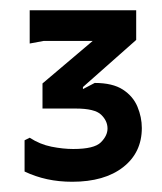

<svg xmlns="http://www.w3.org/2000/svg" viewBox="-20 -842 317 375"><path d="M142 -672V-668L165 -680Q200 -680 220 -667Q240 -654 248.5 -633.5Q257 -613 257 -592Q257 -544 220.5 -515.5Q184 -487 121 -487Q95 -487 72 -492Q49 -497 28 -507V-568L38 -573Q58 -560 80.5 -555.5Q103 -551 123 -551Q164 -551 177 -564Q190 -577 190 -591Q190 -606 177.5 -618Q165 -630 128 -630H63V-679L161 -762H65L38 -757V-822H246V-764Z"/></svg>

Font: AR One Sans Medium
Style: Regular
Weight: 500
Designer: Niteesh Yadav
Foundry: Niteesh Yadav
Version: Version 1.001;gftools[0.9.33]